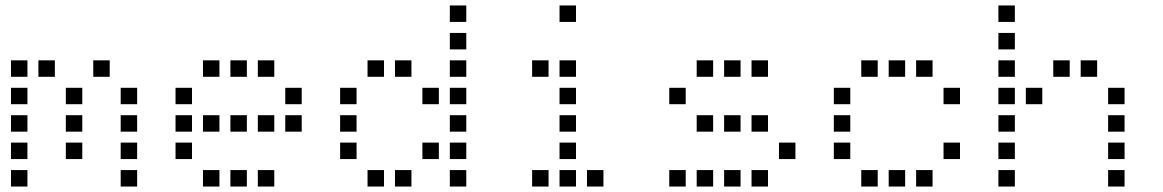

<svg xmlns="http://www.w3.org/2000/svg" viewBox="-20 -700 4240 700"><path d="M21 -480Q20 -480 20 -480Q20 -480 20 -479V-421Q20 -420 20 -420Q20 -420 21 -420H79Q80 -420 80 -420Q80 -420 80 -421V-479Q80 -480 80 -480Q80 -480 79 -480ZM121 -480Q120 -480 120 -480Q120 -480 120 -479V-421Q120 -420 120 -420Q120 -420 121 -420H179Q180 -420 180 -420Q180 -420 180 -421V-479Q180 -480 180 -480Q180 -480 179 -480ZM321 -480Q320 -480 320 -480Q320 -480 320 -479V-421Q320 -420 320 -420Q320 -420 321 -420H379Q380 -420 380 -420Q380 -420 380 -421V-479Q380 -480 380 -480Q380 -480 379 -480ZM21 -380Q20 -380 20 -380Q20 -380 20 -379V-321Q20 -320 20 -320Q20 -320 21 -320H79Q80 -320 80 -320Q80 -320 80 -321V-379Q80 -380 80 -380Q80 -380 79 -380ZM221 -380Q220 -380 220 -380Q220 -380 220 -379V-321Q220 -320 220 -320Q220 -320 221 -320H279Q280 -320 280 -320Q280 -320 280 -321V-379Q280 -380 280 -380Q280 -380 279 -380ZM421 -380Q420 -380 420 -380Q420 -380 420 -379V-321Q420 -320 420 -320Q420 -320 421 -320H479Q480 -320 480 -320Q480 -320 480 -321V-379Q480 -380 480 -380Q480 -380 479 -380ZM21 -280Q20 -280 20 -280Q20 -280 20 -279V-221Q20 -220 20 -220Q20 -220 21 -220H79Q80 -220 80 -220Q80 -220 80 -221V-279Q80 -280 80 -280Q80 -280 79 -280ZM221 -280Q220 -280 220 -280Q220 -280 220 -279V-221Q220 -220 220 -220Q220 -220 221 -220H279Q280 -220 280 -220Q280 -220 280 -221V-279Q280 -280 280 -280Q280 -280 279 -280ZM421 -280Q420 -280 420 -280Q420 -280 420 -279V-221Q420 -220 420 -220Q420 -220 421 -220H479Q480 -220 480 -220Q480 -220 480 -221V-279Q480 -280 480 -280Q480 -280 479 -280ZM21 -180Q20 -180 20 -180Q20 -180 20 -179V-121Q20 -120 20 -120Q20 -120 21 -120H79Q80 -120 80 -120Q80 -120 80 -121V-179Q80 -180 80 -180Q80 -180 79 -180ZM221 -180Q220 -180 220 -180Q220 -180 220 -179V-121Q220 -120 220 -120Q220 -120 221 -120H279Q280 -120 280 -120Q280 -120 280 -121V-179Q280 -180 280 -180Q280 -180 279 -180ZM421 -180Q420 -180 420 -180Q420 -180 420 -179V-121Q420 -120 420 -120Q420 -120 421 -120H479Q480 -120 480 -120Q480 -120 480 -121V-179Q480 -180 480 -180Q480 -180 479 -180ZM21 -80Q20 -80 20 -80Q20 -80 20 -79V-21Q20 -20 20 -20Q20 -20 21 -20H79Q80 -20 80 -20Q80 -20 80 -21V-79Q80 -80 80 -80Q80 -80 79 -80ZM421 -80Q420 -80 420 -80Q420 -80 420 -79V-21Q420 -20 420 -20Q420 -20 421 -20H479Q480 -20 480 -20Q480 -20 480 -21V-79Q480 -80 480 -80Q480 -80 479 -80Z M721 -480Q720 -480 720 -480Q720 -480 720 -479V-421Q720 -420 720 -420Q720 -420 721 -420H779Q780 -420 780 -420Q780 -420 780 -421V-479Q780 -480 780 -480Q780 -480 779 -480ZM821 -480Q820 -480 820 -480Q820 -480 820 -479V-421Q820 -420 820 -420Q820 -420 821 -420H879Q880 -420 880 -420Q880 -420 880 -421V-479Q880 -480 880 -480Q880 -480 879 -480ZM921 -480Q920 -480 920 -480Q920 -480 920 -479V-421Q920 -420 920 -420Q920 -420 921 -420H979Q980 -420 980 -420Q980 -420 980 -421V-479Q980 -480 980 -480Q980 -480 979 -480ZM621 -380Q620 -380 620 -380Q620 -380 620 -379V-321Q620 -320 620 -320Q620 -320 621 -320H679Q680 -320 680 -320Q680 -320 680 -321V-379Q680 -380 680 -380Q680 -380 679 -380ZM1021 -380Q1020 -380 1020 -380Q1020 -380 1020 -379V-321Q1020 -320 1020 -320Q1020 -320 1021 -320H1079Q1080 -320 1080 -320Q1080 -320 1080 -321V-379Q1080 -380 1080 -380Q1080 -380 1079 -380ZM621 -280Q620 -280 620 -280Q620 -280 620 -279V-221Q620 -220 620 -220Q620 -220 621 -220H679Q680 -220 680 -220Q680 -220 680 -221V-279Q680 -280 680 -280Q680 -280 679 -280ZM721 -280Q720 -280 720 -280Q720 -280 720 -279V-221Q720 -220 720 -220Q720 -220 721 -220H779Q780 -220 780 -220Q780 -220 780 -221V-279Q780 -280 780 -280Q780 -280 779 -280ZM821 -280Q820 -280 820 -280Q820 -280 820 -279V-221Q820 -220 820 -220Q820 -220 821 -220H879Q880 -220 880 -220Q880 -220 880 -221V-279Q880 -280 880 -280Q880 -280 879 -280ZM921 -280Q920 -280 920 -280Q920 -280 920 -279V-221Q920 -220 920 -220Q920 -220 921 -220H979Q980 -220 980 -220Q980 -220 980 -221V-279Q980 -280 980 -280Q980 -280 979 -280ZM1021 -280Q1020 -280 1020 -280Q1020 -280 1020 -279V-221Q1020 -220 1020 -220Q1020 -220 1021 -220H1079Q1080 -220 1080 -220Q1080 -220 1080 -221V-279Q1080 -280 1080 -280Q1080 -280 1079 -280ZM621 -180Q620 -180 620 -180Q620 -180 620 -179V-121Q620 -120 620 -120Q620 -120 621 -120H679Q680 -120 680 -120Q680 -120 680 -121V-179Q680 -180 680 -180Q680 -180 679 -180ZM721 -80Q720 -80 720 -80Q720 -80 720 -79V-21Q720 -20 720 -20Q720 -20 721 -20H779Q780 -20 780 -20Q780 -20 780 -21V-79Q780 -80 780 -80Q780 -80 779 -80ZM821 -80Q820 -80 820 -80Q820 -80 820 -79V-21Q820 -20 820 -20Q820 -20 821 -20H879Q880 -20 880 -20Q880 -20 880 -21V-79Q880 -80 880 -80Q880 -80 879 -80ZM921 -80Q920 -80 920 -80Q920 -80 920 -79V-21Q920 -20 920 -20Q920 -20 921 -20H979Q980 -20 980 -20Q980 -20 980 -21V-79Q980 -80 980 -80Q980 -80 979 -80Z M1621 -680Q1620 -680 1620 -680Q1620 -680 1620 -679V-621Q1620 -620 1620 -620Q1620 -620 1621 -620H1679Q1680 -620 1680 -620Q1680 -620 1680 -621V-679Q1680 -680 1680 -680Q1680 -680 1679 -680ZM1621 -580Q1620 -580 1620 -580Q1620 -580 1620 -579V-521Q1620 -520 1620 -520Q1620 -520 1621 -520H1679Q1680 -520 1680 -520Q1680 -520 1680 -521V-579Q1680 -580 1680 -580Q1680 -580 1679 -580ZM1321 -480Q1320 -480 1320 -480Q1320 -480 1320 -479V-421Q1320 -420 1320 -420Q1320 -420 1321 -420H1379Q1380 -420 1380 -420Q1380 -420 1380 -421V-479Q1380 -480 1380 -480Q1380 -480 1379 -480ZM1421 -480Q1420 -480 1420 -480Q1420 -480 1420 -479V-421Q1420 -420 1420 -420Q1420 -420 1421 -420H1479Q1480 -420 1480 -420Q1480 -420 1480 -421V-479Q1480 -480 1480 -480Q1480 -480 1479 -480ZM1621 -480Q1620 -480 1620 -480Q1620 -480 1620 -479V-421Q1620 -420 1620 -420Q1620 -420 1621 -420H1679Q1680 -420 1680 -420Q1680 -420 1680 -421V-479Q1680 -480 1680 -480Q1680 -480 1679 -480ZM1221 -380Q1220 -380 1220 -380Q1220 -380 1220 -379V-321Q1220 -320 1220 -320Q1220 -320 1221 -320H1279Q1280 -320 1280 -320Q1280 -320 1280 -321V-379Q1280 -380 1280 -380Q1280 -380 1279 -380ZM1521 -380Q1520 -380 1520 -380Q1520 -380 1520 -379V-321Q1520 -320 1520 -320Q1520 -320 1521 -320H1579Q1580 -320 1580 -320Q1580 -320 1580 -321V-379Q1580 -380 1580 -380Q1580 -380 1579 -380ZM1621 -380Q1620 -380 1620 -380Q1620 -380 1620 -379V-321Q1620 -320 1620 -320Q1620 -320 1621 -320H1679Q1680 -320 1680 -320Q1680 -320 1680 -321V-379Q1680 -380 1680 -380Q1680 -380 1679 -380ZM1221 -280Q1220 -280 1220 -280Q1220 -280 1220 -279V-221Q1220 -220 1220 -220Q1220 -220 1221 -220H1279Q1280 -220 1280 -220Q1280 -220 1280 -221V-279Q1280 -280 1280 -280Q1280 -280 1279 -280ZM1621 -280Q1620 -280 1620 -280Q1620 -280 1620 -279V-221Q1620 -220 1620 -220Q1620 -220 1621 -220H1679Q1680 -220 1680 -220Q1680 -220 1680 -221V-279Q1680 -280 1680 -280Q1680 -280 1679 -280ZM1221 -180Q1220 -180 1220 -180Q1220 -180 1220 -179V-121Q1220 -120 1220 -120Q1220 -120 1221 -120H1279Q1280 -120 1280 -120Q1280 -120 1280 -121V-179Q1280 -180 1280 -180Q1280 -180 1279 -180ZM1521 -180Q1520 -180 1520 -180Q1520 -180 1520 -179V-121Q1520 -120 1520 -120Q1520 -120 1521 -120H1579Q1580 -120 1580 -120Q1580 -120 1580 -121V-179Q1580 -180 1580 -180Q1580 -180 1579 -180ZM1621 -180Q1620 -180 1620 -180Q1620 -180 1620 -179V-121Q1620 -120 1620 -120Q1620 -120 1621 -120H1679Q1680 -120 1680 -120Q1680 -120 1680 -121V-179Q1680 -180 1680 -180Q1680 -180 1679 -180ZM1321 -80Q1320 -80 1320 -80Q1320 -80 1320 -79V-21Q1320 -20 1320 -20Q1320 -20 1321 -20H1379Q1380 -20 1380 -20Q1380 -20 1380 -21V-79Q1380 -80 1380 -80Q1380 -80 1379 -80ZM1421 -80Q1420 -80 1420 -80Q1420 -80 1420 -79V-21Q1420 -20 1420 -20Q1420 -20 1421 -20H1479Q1480 -20 1480 -20Q1480 -20 1480 -21V-79Q1480 -80 1480 -80Q1480 -80 1479 -80ZM1621 -80Q1620 -80 1620 -80Q1620 -80 1620 -79V-21Q1620 -20 1620 -20Q1620 -20 1621 -20H1679Q1680 -20 1680 -20Q1680 -20 1680 -21V-79Q1680 -80 1680 -80Q1680 -80 1679 -80Z M2021 -680Q2020 -680 2020 -680Q2020 -680 2020 -679V-621Q2020 -620 2020 -620Q2020 -620 2021 -620H2079Q2080 -620 2080 -620Q2080 -620 2080 -621V-679Q2080 -680 2080 -680Q2080 -680 2079 -680ZM1921 -480Q1920 -480 1920 -480Q1920 -480 1920 -479V-421Q1920 -420 1920 -420Q1920 -420 1921 -420H1979Q1980 -420 1980 -420Q1980 -420 1980 -421V-479Q1980 -480 1980 -480Q1980 -480 1979 -480ZM2021 -480Q2020 -480 2020 -480Q2020 -480 2020 -479V-421Q2020 -420 2020 -420Q2020 -420 2021 -420H2079Q2080 -420 2080 -420Q2080 -420 2080 -421V-479Q2080 -480 2080 -480Q2080 -480 2079 -480ZM2021 -380Q2020 -380 2020 -380Q2020 -380 2020 -379V-321Q2020 -320 2020 -320Q2020 -320 2021 -320H2079Q2080 -320 2080 -320Q2080 -320 2080 -321V-379Q2080 -380 2080 -380Q2080 -380 2079 -380ZM2021 -280Q2020 -280 2020 -280Q2020 -280 2020 -279V-221Q2020 -220 2020 -220Q2020 -220 2021 -220H2079Q2080 -220 2080 -220Q2080 -220 2080 -221V-279Q2080 -280 2080 -280Q2080 -280 2079 -280ZM2021 -180Q2020 -180 2020 -180Q2020 -180 2020 -179V-121Q2020 -120 2020 -120Q2020 -120 2021 -120H2079Q2080 -120 2080 -120Q2080 -120 2080 -121V-179Q2080 -180 2080 -180Q2080 -180 2079 -180ZM1921 -80Q1920 -80 1920 -80Q1920 -80 1920 -79V-21Q1920 -20 1920 -20Q1920 -20 1921 -20H1979Q1980 -20 1980 -20Q1980 -20 1980 -21V-79Q1980 -80 1980 -80Q1980 -80 1979 -80ZM2021 -80Q2020 -80 2020 -80Q2020 -80 2020 -79V-21Q2020 -20 2020 -20Q2020 -20 2021 -20H2079Q2080 -20 2080 -20Q2080 -20 2080 -21V-79Q2080 -80 2080 -80Q2080 -80 2079 -80ZM2121 -80Q2120 -80 2120 -80Q2120 -80 2120 -79V-21Q2120 -20 2120 -20Q2120 -20 2121 -20H2179Q2180 -20 2180 -20Q2180 -20 2180 -21V-79Q2180 -80 2180 -80Q2180 -80 2179 -80Z M2521 -480Q2520 -480 2520 -480Q2520 -480 2520 -479V-421Q2520 -420 2520 -420Q2520 -420 2521 -420H2579Q2580 -420 2580 -420Q2580 -420 2580 -421V-479Q2580 -480 2580 -480Q2580 -480 2579 -480ZM2621 -480Q2620 -480 2620 -480Q2620 -480 2620 -479V-421Q2620 -420 2620 -420Q2620 -420 2621 -420H2679Q2680 -420 2680 -420Q2680 -420 2680 -421V-479Q2680 -480 2680 -480Q2680 -480 2679 -480ZM2721 -480Q2720 -480 2720 -480Q2720 -480 2720 -479V-421Q2720 -420 2720 -420Q2720 -420 2721 -420H2779Q2780 -420 2780 -420Q2780 -420 2780 -421V-479Q2780 -480 2780 -480Q2780 -480 2779 -480ZM2421 -380Q2420 -380 2420 -380Q2420 -380 2420 -379V-321Q2420 -320 2420 -320Q2420 -320 2421 -320H2479Q2480 -320 2480 -320Q2480 -320 2480 -321V-379Q2480 -380 2480 -380Q2480 -380 2479 -380ZM2521 -280Q2520 -280 2520 -280Q2520 -280 2520 -279V-221Q2520 -220 2520 -220Q2520 -220 2521 -220H2579Q2580 -220 2580 -220Q2580 -220 2580 -221V-279Q2580 -280 2580 -280Q2580 -280 2579 -280ZM2621 -280Q2620 -280 2620 -280Q2620 -280 2620 -279V-221Q2620 -220 2620 -220Q2620 -220 2621 -220H2679Q2680 -220 2680 -220Q2680 -220 2680 -221V-279Q2680 -280 2680 -280Q2680 -280 2679 -280ZM2721 -280Q2720 -280 2720 -280Q2720 -280 2720 -279V-221Q2720 -220 2720 -220Q2720 -220 2721 -220H2779Q2780 -220 2780 -220Q2780 -220 2780 -221V-279Q2780 -280 2780 -280Q2780 -280 2779 -280ZM2821 -180Q2820 -180 2820 -180Q2820 -180 2820 -179V-121Q2820 -120 2820 -120Q2820 -120 2821 -120H2879Q2880 -120 2880 -120Q2880 -120 2880 -121V-179Q2880 -180 2880 -180Q2880 -180 2879 -180ZM2421 -80Q2420 -80 2420 -80Q2420 -80 2420 -79V-21Q2420 -20 2420 -20Q2420 -20 2421 -20H2479Q2480 -20 2480 -20Q2480 -20 2480 -21V-79Q2480 -80 2480 -80Q2480 -80 2479 -80ZM2521 -80Q2520 -80 2520 -80Q2520 -80 2520 -79V-21Q2520 -20 2520 -20Q2520 -20 2521 -20H2579Q2580 -20 2580 -20Q2580 -20 2580 -21V-79Q2580 -80 2580 -80Q2580 -80 2579 -80ZM2621 -80Q2620 -80 2620 -80Q2620 -80 2620 -79V-21Q2620 -20 2620 -20Q2620 -20 2621 -20H2679Q2680 -20 2680 -20Q2680 -20 2680 -21V-79Q2680 -80 2680 -80Q2680 -80 2679 -80ZM2721 -80Q2720 -80 2720 -80Q2720 -80 2720 -79V-21Q2720 -20 2720 -20Q2720 -20 2721 -20H2779Q2780 -20 2780 -20Q2780 -20 2780 -21V-79Q2780 -80 2780 -80Q2780 -80 2779 -80Z M3121 -480Q3120 -480 3120 -480Q3120 -480 3120 -479V-421Q3120 -420 3120 -420Q3120 -420 3121 -420H3179Q3180 -420 3180 -420Q3180 -420 3180 -421V-479Q3180 -480 3180 -480Q3180 -480 3179 -480ZM3221 -480Q3220 -480 3220 -480Q3220 -480 3220 -479V-421Q3220 -420 3220 -420Q3220 -420 3221 -420H3279Q3280 -420 3280 -420Q3280 -420 3280 -421V-479Q3280 -480 3280 -480Q3280 -480 3279 -480ZM3321 -480Q3320 -480 3320 -480Q3320 -480 3320 -479V-421Q3320 -420 3320 -420Q3320 -420 3321 -420H3379Q3380 -420 3380 -420Q3380 -420 3380 -421V-479Q3380 -480 3380 -480Q3380 -480 3379 -480ZM3021 -380Q3020 -380 3020 -380Q3020 -380 3020 -379V-321Q3020 -320 3020 -320Q3020 -320 3021 -320H3079Q3080 -320 3080 -320Q3080 -320 3080 -321V-379Q3080 -380 3080 -380Q3080 -380 3079 -380ZM3421 -380Q3420 -380 3420 -380Q3420 -380 3420 -379V-321Q3420 -320 3420 -320Q3420 -320 3421 -320H3479Q3480 -320 3480 -320Q3480 -320 3480 -321V-379Q3480 -380 3480 -380Q3480 -380 3479 -380ZM3021 -280Q3020 -280 3020 -280Q3020 -280 3020 -279V-221Q3020 -220 3020 -220Q3020 -220 3021 -220H3079Q3080 -220 3080 -220Q3080 -220 3080 -221V-279Q3080 -280 3080 -280Q3080 -280 3079 -280ZM3021 -180Q3020 -180 3020 -180Q3020 -180 3020 -179V-121Q3020 -120 3020 -120Q3020 -120 3021 -120H3079Q3080 -120 3080 -120Q3080 -120 3080 -121V-179Q3080 -180 3080 -180Q3080 -180 3079 -180ZM3421 -180Q3420 -180 3420 -180Q3420 -180 3420 -179V-121Q3420 -120 3420 -120Q3420 -120 3421 -120H3479Q3480 -120 3480 -120Q3480 -120 3480 -121V-179Q3480 -180 3480 -180Q3480 -180 3479 -180ZM3121 -80Q3120 -80 3120 -80Q3120 -80 3120 -79V-21Q3120 -20 3120 -20Q3120 -20 3121 -20H3179Q3180 -20 3180 -20Q3180 -20 3180 -21V-79Q3180 -80 3180 -80Q3180 -80 3179 -80ZM3221 -80Q3220 -80 3220 -80Q3220 -80 3220 -79V-21Q3220 -20 3220 -20Q3220 -20 3221 -20H3279Q3280 -20 3280 -20Q3280 -20 3280 -21V-79Q3280 -80 3280 -80Q3280 -80 3279 -80ZM3321 -80Q3320 -80 3320 -80Q3320 -80 3320 -79V-21Q3320 -20 3320 -20Q3320 -20 3321 -20H3379Q3380 -20 3380 -20Q3380 -20 3380 -21V-79Q3380 -80 3380 -80Q3380 -80 3379 -80Z M3621 -680Q3620 -680 3620 -680Q3620 -680 3620 -679V-621Q3620 -620 3620 -620Q3620 -620 3621 -620H3679Q3680 -620 3680 -620Q3680 -620 3680 -621V-679Q3680 -680 3680 -680Q3680 -680 3679 -680ZM3621 -580Q3620 -580 3620 -580Q3620 -580 3620 -579V-521Q3620 -520 3620 -520Q3620 -520 3621 -520H3679Q3680 -520 3680 -520Q3680 -520 3680 -521V-579Q3680 -580 3680 -580Q3680 -580 3679 -580ZM3621 -480Q3620 -480 3620 -480Q3620 -480 3620 -479V-421Q3620 -420 3620 -420Q3620 -420 3621 -420H3679Q3680 -420 3680 -420Q3680 -420 3680 -421V-479Q3680 -480 3680 -480Q3680 -480 3679 -480ZM3821 -480Q3820 -480 3820 -480Q3820 -480 3820 -479V-421Q3820 -420 3820 -420Q3820 -420 3821 -420H3879Q3880 -420 3880 -420Q3880 -420 3880 -421V-479Q3880 -480 3880 -480Q3880 -480 3879 -480ZM3921 -480Q3920 -480 3920 -480Q3920 -480 3920 -479V-421Q3920 -420 3920 -420Q3920 -420 3921 -420H3979Q3980 -420 3980 -420Q3980 -420 3980 -421V-479Q3980 -480 3980 -480Q3980 -480 3979 -480ZM3621 -380Q3620 -380 3620 -380Q3620 -380 3620 -379V-321Q3620 -320 3620 -320Q3620 -320 3621 -320H3679Q3680 -320 3680 -320Q3680 -320 3680 -321V-379Q3680 -380 3680 -380Q3680 -380 3679 -380ZM3721 -380Q3720 -380 3720 -380Q3720 -380 3720 -379V-321Q3720 -320 3720 -320Q3720 -320 3721 -320H3779Q3780 -320 3780 -320Q3780 -320 3780 -321V-379Q3780 -380 3780 -380Q3780 -380 3779 -380ZM4021 -380Q4020 -380 4020 -380Q4020 -380 4020 -379V-321Q4020 -320 4020 -320Q4020 -320 4021 -320H4079Q4080 -320 4080 -320Q4080 -320 4080 -321V-379Q4080 -380 4080 -380Q4080 -380 4079 -380ZM3621 -280Q3620 -280 3620 -280Q3620 -280 3620 -279V-221Q3620 -220 3620 -220Q3620 -220 3621 -220H3679Q3680 -220 3680 -220Q3680 -220 3680 -221V-279Q3680 -280 3680 -280Q3680 -280 3679 -280ZM4021 -280Q4020 -280 4020 -280Q4020 -280 4020 -279V-221Q4020 -220 4020 -220Q4020 -220 4021 -220H4079Q4080 -220 4080 -220Q4080 -220 4080 -221V-279Q4080 -280 4080 -280Q4080 -280 4079 -280ZM3621 -180Q3620 -180 3620 -180Q3620 -180 3620 -179V-121Q3620 -120 3620 -120Q3620 -120 3621 -120H3679Q3680 -120 3680 -120Q3680 -120 3680 -121V-179Q3680 -180 3680 -180Q3680 -180 3679 -180ZM4021 -180Q4020 -180 4020 -180Q4020 -180 4020 -179V-121Q4020 -120 4020 -120Q4020 -120 4021 -120H4079Q4080 -120 4080 -120Q4080 -120 4080 -121V-179Q4080 -180 4080 -180Q4080 -180 4079 -180ZM3621 -80Q3620 -80 3620 -80Q3620 -80 3620 -79V-21Q3620 -20 3620 -20Q3620 -20 3621 -20H3679Q3680 -20 3680 -20Q3680 -20 3680 -21V-79Q3680 -80 3680 -80Q3680 -80 3679 -80ZM4021 -80Q4020 -80 4020 -80Q4020 -80 4020 -79V-21Q4020 -20 4020 -20Q4020 -20 4021 -20H4079Q4080 -20 4080 -20Q4080 -20 4080 -21V-79Q4080 -80 4080 -80Q4080 -80 4079 -80Z"/></svg>

Font: Doto Black Medium
Style: Regular
Weight: 500
Monospace: yes
Version: Version 1.000